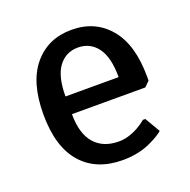

<svg xmlns="http://www.w3.org/2000/svg" viewBox="-99 -606 704 713"><g transform="rotate(-20 252.5 -250.0)"><path d="M270 10Q166 10 108 -56Q50 -122 50 -250Q50 -377 106 -443.5Q162 -510 255 -510Q348 -510 404 -443.5Q460 -377 460 -250V-235L440 -215H150Q150 -138 184 -99Q218 -60 280 -60Q317 -60 357 -82Q378 -94 390 -105H400L435 -45Q417 -30 390 -17Q338 10 270 10ZM150 -285H360Q360 -364 331.5 -402Q303 -440 255 -440Q207 -440 178.5 -402Q150 -364 150 -285Z"/></g></svg>

Font: Scada
Style: Regular
Weight: 400
Designer: Jovanny Lemonad
Foundry: Jovanny Lemonad
Version: Version 4.100;PS 004.100;hotconv 1.0.88;makeotf.lib2.5.64775